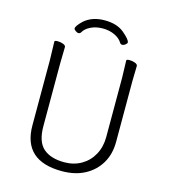

<svg xmlns="http://www.w3.org/2000/svg" viewBox="-129 -989 968 1103"><g transform="rotate(15 355.0 -437.5)"><path d="M243 -786Q238 -778 229 -778Q220 -778 210.5 -785.5Q201 -793 201 -798Q201 -814 236 -847Q283 -888 357 -888Q431 -888 474 -851.5Q517 -815 517 -799Q517 -793 507.5 -785.5Q498 -778 489 -778Q480 -778 475 -786Q461 -810 429.5 -825Q398 -840 358.5 -840Q319 -840 287.5 -825Q256 -810 243 -786ZM175 -680 173 -584V-210Q173 -117 217 -78.5Q261 -40 342 -40Q399 -40 443.5 -66Q488 -92 513 -138Q538 -184 538 -242V-595L535 -697Q535 -704 553 -704Q571 -704 586.5 -698Q602 -692 602 -682L600 -594V-230Q600 -157 567.5 -102.5Q535 -48 477.5 -17.5Q420 13 342 13Q111 13 111 -198V-586L108 -695Q108 -702 126 -702Q144 -702 159.5 -696Q175 -690 175 -680Z"/></g></svg>

Font: LXGW WenKai Light
Style: Regular
Weight: 300
Designer: LXGW / Fontworks Inc.
Foundry: LXGW / Fontworks Inc.
Version: Version 1.501; October 10, 2024